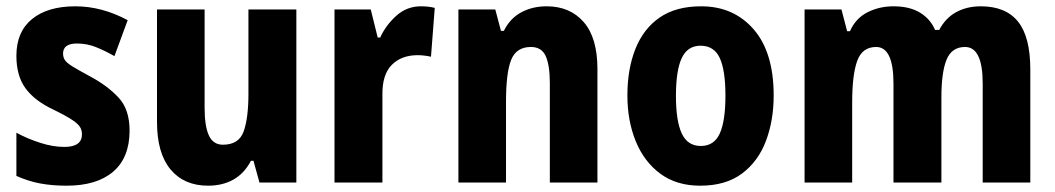

<svg xmlns="http://www.w3.org/2000/svg" viewBox="-20 -579 3347 609"><path d="M391 -165Q391 -79 339 -34.5Q287 10 191 10Q146 10 108 3Q70 -4 32 -21V-158Q67 -139 107.5 -126Q148 -113 184 -113Q240 -113 240 -153Q240 -165 234.5 -175Q229 -185 210 -198Q191 -211 148 -232Q89 -260 60.5 -299.5Q32 -339 32 -402Q32 -478 81.5 -518.5Q131 -559 219 -559Q303 -559 385 -515L343 -401Q313 -418 284.5 -429.5Q256 -441 224 -441Q180 -441 180 -409Q180 -398 185.5 -389Q191 -380 209.5 -368.5Q228 -357 267 -336Q321 -307 356 -269.5Q391 -232 391 -165Z M920 -549V0H803L784 -69H776Q755 -29 720.5 -9.5Q686 10 640 10Q564 10 521 -41.5Q478 -93 478 -192V-549H629V-237Q629 -179 642.5 -149.5Q656 -120 687 -120Q738 -120 753 -162.5Q768 -205 768 -281V-549Z M1315 -559Q1325 -559 1336 -558Q1347 -557 1359 -554L1347 -399Q1339 -401 1327.5 -402.5Q1316 -404 1305 -404Q1253 -404 1222.5 -373Q1192 -342 1193 -278V0H1041V-549H1156L1178 -460H1186Q1203 -498 1236.5 -528.5Q1270 -559 1315 -559Z M1714 -559Q1788 -559 1831.5 -509Q1875 -459 1875 -360V0H1724V-315Q1724 -372 1711 -401Q1698 -430 1664 -430Q1618 -430 1601.5 -389.5Q1585 -349 1585 -256V0H1434V-549H1551L1569 -481H1578Q1598 -521 1633.5 -540Q1669 -559 1714 -559Z M2434 -276Q2434 -197 2409.5 -132Q2385 -67 2333.5 -28.5Q2282 10 2201 10Q2126 10 2074.5 -28Q2023 -66 1996.5 -131Q1970 -196 1970 -276Q1970 -360 1995.5 -424Q2021 -488 2072.5 -523.5Q2124 -559 2204 -559Q2307 -559 2370.5 -486Q2434 -413 2434 -276ZM2124 -275Q2124 -195 2142.5 -155.5Q2161 -116 2203 -116Q2245 -116 2263 -155.5Q2281 -195 2281 -276Q2281 -356 2263 -395Q2245 -434 2202 -434Q2161 -434 2142.5 -395Q2124 -356 2124 -275Z M3091 -559Q3170 -559 3209 -510.5Q3248 -462 3248 -359V0H3097V-314Q3097 -430 3041 -430Q2999 -430 2982.5 -390Q2966 -350 2966 -270V0H2814V-314Q2814 -430 2759 -430Q2715 -430 2699 -386Q2683 -342 2683 -254V0H2532V-549H2649L2667 -480H2676Q2694 -521 2731.5 -540Q2769 -559 2814 -559Q2865 -559 2898 -539Q2931 -519 2946 -484H2959Q2979 -522 3013 -540.5Q3047 -559 3091 -559Z"/></svg>

Font: Noto Sans Gujarati UI Condensed ExtraBold
Style: Regular
Weight: 800
Width: 3
Designer: Jelle Bosma - Monotype Design Team, Universal Thirst
Foundry: Monotype Imaging Inc.
Version: Version 2.106; ttfautohint (v1.8.4.7-5d5b)